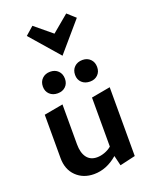

<svg xmlns="http://www.w3.org/2000/svg" viewBox="-168 -1004 867 1104"><g transform="rotate(-20 265.5 -452.5)"><path d="M275 -695 121 -872 171 -916 275 -830 378 -916 427 -872ZM108 -566Q108 -596 127 -614.5Q146 -633 176 -633Q206 -633 224.5 -614.5Q243 -596 243 -566Q243 -537 224.5 -519Q206 -501 176 -501Q146 -501 127 -519Q108 -537 108 -566ZM440 -566Q440 -537 421.5 -519Q403 -501 374 -501Q343 -501 324 -519Q305 -537 305 -566Q305 -596 324 -614.5Q343 -633 374 -633Q403 -633 421.5 -614.5Q440 -596 440 -566ZM468 -432V-11L373 11L358 -51Q291 7 214 7Q148 7 105.5 -34.5Q63 -76 63 -146V-411L179 -432V-188Q179 -136 200.5 -107Q222 -78 263 -78Q285 -78 309 -86.5Q333 -95 352 -111V-411Z"/></g></svg>

Font: Ysabeau Infant
Style: Bold
Weight: 700
Designer: Christian Thalmann (Catharsis Fonts)
Version: Version 0.003